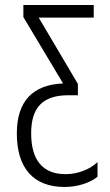

<svg xmlns="http://www.w3.org/2000/svg" viewBox="-20 -734 436 764"><path d="M237 10C289 10 340 -7 368 -31V-89C337 -59 288 -41 241 -41C148 -41 104 -99 104 -204C104 -304 148 -355 252 -355H290V-400L134 -664H353V-714H73V-666L231 -402C111 -397 47 -332 47 -203C47 -65 113 10 237 10Z"/></svg>

Font: Noto Sans UI Condensed Light
Style: Regular
Weight: 300
Width: 3
Designer: Monotype Design Team
Foundry: Monotype Imaging Inc.
Version: Version 1.901